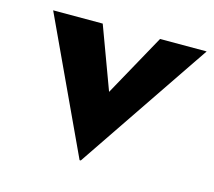

<svg xmlns="http://www.w3.org/2000/svg" viewBox="-73 -525 693 621"><g transform="rotate(15 273.5 -214.0)"><path d="M547 -437 245 9H241L33 -437H199L276 -229L391 -437Z"/></g></svg>

Font: Josefin Sans
Style: Bold Italic
Weight: 700
Italic angle: -7°
Designer: Santiago Orozco
Foundry: Typemade
Version: Version 2.000